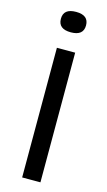

<svg xmlns="http://www.w3.org/2000/svg" viewBox="-131 -899 528 944"><g transform="rotate(15 133.5 -427.5)"><path d="M87 0V-660H180V0ZM133 -751Q69 -751 69 -803Q69 -855 133 -855Q197 -855 197 -803Q197 -751 133 -751Z"/></g></svg>

Font: Bricolage Grotesque 12pt
Style: Regular
Weight: 400
Designer: Mathieu Triay
Foundry: Atelier Triay
Version: Version 1.001; ttfautohint (v1.8.4.7-5d5b);gftools[0.9.33.de